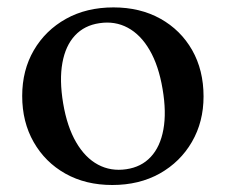

<svg xmlns="http://www.w3.org/2000/svg" viewBox="-20 -501 626 532"><path d="M294.5 -480.5Q368.1 -480.5 424.4 -449.2Q480.7 -417.8 512.4 -362.2Q544 -306.6 544 -233.8Q544 -163.4 511.8 -107.9Q479.6 -52.3 422.8 -20.3Q365.9 11.6 291 11.6Q217.4 11.6 161.2 -19.9Q105.1 -51.5 73.3 -107.3Q41.5 -163 41.5 -235.1Q41.5 -306.4 73.7 -361.7Q105.9 -417 162.8 -448.8Q219.6 -480.5 294.5 -480.5ZM329.8 -32.1Q371.6 -38.1 397.8 -66.3Q424 -94.4 432.7 -142.1Q441.5 -189.8 430.5 -254.3Q419.6 -319.3 394.6 -362.2Q369.7 -405.1 334 -424.2Q298.4 -443.3 255.7 -436.8Q213.9 -430.8 187.7 -402.6Q161.5 -374.5 152.9 -326.9Q144.2 -279.3 155 -214.6Q165.9 -149.8 191 -106.8Q216 -63.8 251.6 -44.8Q287.1 -25.8 329.8 -32.1Z"/></svg>

Font: Fraunces
Style: Regular
Weight: 900
Version: Version 1.000;[b76b70a41]